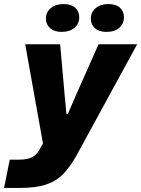

<svg xmlns="http://www.w3.org/2000/svg" viewBox="-59 -758 695 945"><path d="M-39 167 -11 28H33Q58 28 77.5 23.5Q97 19 112 7Q127 -5 138 -26L163 -71L160 -10L65 -540H237L259 -292L268 -197H275L316 -292L426 -540H616L316 10Q287 62 253 97.5Q219 133 168.5 150Q118 167 39 167ZM464 -601Q428 -601 408 -619.5Q388 -638 388 -666Q388 -698 412 -718Q436 -738 475 -738Q512 -738 531.5 -720Q551 -702 551 -673Q551 -641 528 -621Q505 -601 464 -601ZM244 -601Q208 -601 187.5 -619.5Q167 -638 167 -666Q167 -698 191 -718Q215 -738 254 -738Q292 -738 311.5 -720Q331 -702 331 -673Q331 -641 307.5 -621Q284 -601 244 -601Z"/></svg>

Font: Mona Sans ExtraLight ExtraBold
Style: Italic
Weight: 800
Italic angle: -11.6951°
Version: Version 2.000